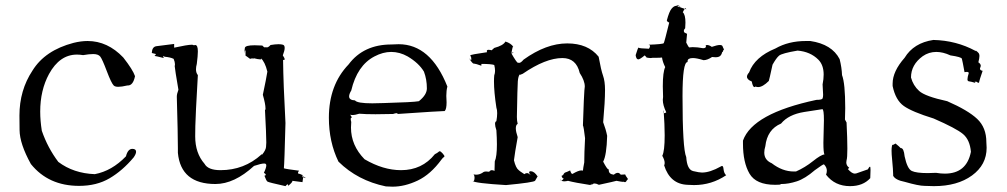

<svg xmlns="http://www.w3.org/2000/svg" viewBox="-20 -685 3780 721"><path d="M277 13Q343 13 391.5 -15.5Q440 -44 482 -94Q491 -107 491 -115Q491 -126 477 -126Q460 -126 453 -98Q400 -43 336 -31Q256 -34 199 -77Q159 -130 137 -194Q131 -232 131 -266Q131 -346 164 -407Q204 -480 269 -480Q280 -480 292 -478Q315 -482 330 -482Q349 -482 356.5 -472.5Q364 -463 381 -418Q398 -373 407 -364Q412 -359 424 -359Q437 -359 458 -364H460Q480 -364 487 -399Q479 -423 443 -469Q384 -531 309 -531Q284 -531 256 -524Q149 -496 102 -420Q53 -346 53 -251Q53 -248 53.5 -196.5Q54 -145 96 -69Q162 13 277 13Z M1052 14Q1058 7 1060 7Q1062 7 1062 11V13Q1078 0 1078 -5V-6L1116 -1V-2L1119 -23L1129 -16L1116 -20V-28Q1114 -28 1106 -32Q1099 -32 1099 -36Q1099 -39 1103 -44Q1055 -50 1046 -53Q1048 -69 1052 -223Q1044 -370 1043 -460H1046Q1049 -460 1049 -462Q1049 -467 1042 -477Q1049 -495 1049 -505Q1049 -515 1042.5 -517Q1036 -519 1026 -519Q1014 -519 996 -516Q988 -507 982 -507L978 -508Q977 -507 975 -507Q971 -507 965 -514L936 -515Q901 -515 899.5 -505Q898 -495 897 -484V-496L902 -495V-476Q903 -476 919 -464L927 -466Q930 -466 930 -464L929 -462Q934 -468 934 -469L930 -467Q950 -462 957 -462Q961 -462 961 -463Q961 -465 959 -467Q975 -453 984 -416Q980 -390 967 -329Q977 -294 977 -278V-275L980 -276L975 -273Q980 -179 980 -150Q980 -145 979 -133Q978 -121 964 -104Q963 -106 962 -106V-105Q897 -46 808 -46Q761 -46 748 -70Q713 -110 713 -173Q713 -177 713.5 -212Q714 -247 723 -403Q716 -411 716 -425Q716 -434 719 -445Q723 -476 723 -492Q723 -516 713 -516L708 -515Q707 -515 705.5 -516Q704 -517 700 -517Q684 -517 634 -506V-520Q583 -514 567 -511.5Q551 -509 550 -486L566 -482Q561 -475 560 -475H559H560Q564 -475 595 -467L593 -473Q593 -475 594 -475L598 -472Q620 -470 632 -464Q637 -452 637 -444Q637 -440 636 -437Q637 -424 650 -348Q644 -332 644 -323V-320Q648 -180 648 -128V-111Q659 6 789 6Q860 6 934 -62Q961 -71 972 -71Q980 -71 980 -64Q980 -55 971 -36Q978 -32 978 -29Q978 -26 973 -25Q980 -6 984.5 -3Q989 0 1052 14Z M1454 16Q1500 16 1548.5 -7Q1597 -30 1638 -86Q1643 -93 1648 -96L1649 -98Q1649 -101 1642 -109Q1635 -117 1631 -117Q1629 -117 1626 -114Q1623 -111 1613 -106Q1565 -46 1486 -46Q1419 -46 1349 -87Q1298 -139 1298 -206L1299 -227Q1297 -234 1297 -238Q1297 -243 1301 -243Q1299 -251 1294 -254L1303 -253Q1314 -253 1329 -258Q1352 -256 1390 -256L1456 -257Q1465 -260 1469 -260Q1473 -260 1473 -258V-257Q1634 -268 1649 -268H1650Q1657 -275 1657 -301L1656 -325Q1656 -345 1660 -360Q1597 -519 1477 -519L1450 -518Q1345 -518 1289 -443Q1215 -366 1215 -243Q1215 -152 1251 -78Q1323 -7 1429 15ZM1378 -297Q1321 -297 1313 -308Q1291 -309 1291 -323Q1291 -332 1299 -345Q1321 -439 1386 -473Q1418 -490 1449 -490Q1481 -490 1511 -473Q1553 -448 1572 -416Q1583 -387 1583 -353Q1583 -329 1553 -305Q1532 -301 1421 -298Z M2202 10Q2206 4 2213 4Q2219 4 2229 9Q2289 -4 2295 -6Q2315 -2 2320 -2Q2322 -2 2322 -3Q2324 -1 2327 -1Q2331 -1 2335 -10V-8L2338 -13Q2328 -27 2328 -29V-30L2311 -29Q2306 -36 2300 -36Q2293 -36 2285 -29Q2266 -31 2266 -46V-49H2265Q2260 -49 2245 -78Q2258 -102 2260 -175Q2255 -200 2245 -226Q2252 -304 2252 -347Q2252 -380 2244.5 -401Q2237 -422 2228 -472Q2188 -522 2110 -522Q2031 -522 1946 -461Q1936 -449 1930 -449Q1929 -449 1924.5 -449.5Q1920 -450 1899 -487L1909 -488Q1909 -487 1900 -484Q1905 -511 1907 -511L1908 -509Q1898 -523 1878 -529Q1870 -514 1836 -505L1826 -496H1827Q1819 -498 1815 -498Q1808 -498 1808 -493L1809 -489Q1746 -480 1746 -477Q1746 -475 1749 -471L1750 -463Q1750 -460 1749 -460Q1746 -460 1741 -467Q1754 -446 1759 -446H1761Q1766 -446 1788 -438L1787 -437L1788 -445Q1824 -445 1836 -441Q1839 -429 1839 -419Q1839 -410 1836 -402Q1835 -392 1835 -379Q1835 -340 1844 -281Q1847 -273 1847 -260Q1847 -247 1844 -230Q1839 -228 1839 -220Q1839 -211 1844 -196Q1846 -166 1846 -143Q1846 -97 1838 -79L1837 -43Q1832 -46 1827 -46Q1821 -46 1817 -40L1806 -41Q1797 -41 1793 -37Q1781 -29 1768 -29L1758 -30Q1762 -26 1762 -19Q1762 -4 1756 -4Q1755 -4 1753 -6Q1762 3 1880 10Q1986 0 1989.5 -6.5Q1993 -13 1999 -23L2002 -28L1999 -22Q1987 -41 1974 -42Q1967 -42 1967 -38Q1967 -34 1973 -27Q1965 -35 1959 -35Q1954 -35 1949 -31Q1929 -44 1928 -46Q1917 -54 1910 -83Q1913 -109 1924 -170Q1917 -191 1917 -203Q1917 -216 1924 -220Q1921 -230 1921 -246Q1923 -360 1924.5 -379.5Q1926 -399 1932 -406V-405Q1932 -404 1933 -404L1943 -408Q2029 -467 2092 -467Q2144 -467 2157 -411Q2176 -382 2176 -360Q2176 -358 2174.5 -345.5Q2173 -333 2169 -214Q2172 -209 2177 -166Q2174 -110 2174 -75Q2170 -55 2169 -44Q2167 -45 2163 -45Q2152 -45 2130 -32H2129Q2125 -32 2121 -45L2110 -40Q2106 -39 2102 -37Q2098 -35 2094 -27Q2089 -26 2089 -24Q2089 -23 2090.5 -19.5Q2092 -16 2097 -14Q2091 -7 2088 -7Q2084 -7 2083 -13Q2086 -4 2099 -4Q2105 -4 2113 -6Q2139 1 2198 10Q2199 5 2200 5Z M2586 10Q2652 10 2707 -27Q2699 -33 2697 -50Q2696 -62 2691 -62L2687 -60Q2646 -37 2616 -37Q2606 -37 2583 -42.5Q2560 -48 2557 -95Q2543 -127 2543 -324Q2543 -452 2562 -452V-455Q2562 -467 2582 -467Q2596 -467 2622 -459Q2636 -459 2654 -471L2667 -470Q2680 -470 2685.5 -476Q2691 -482 2692 -491Q2692 -489 2693 -489Q2694 -489 2695 -493Q2696 -497 2699 -500Q2697 -501 2693 -512Q2691 -516 2683 -516Q2673 -516 2653 -509Q2643 -516 2635 -516L2630 -515L2631 -511Q2631 -504 2620 -504Q2599 -508 2581 -508L2568 -507Q2565 -509 2557 -525L2560 -558L2550 -563L2553 -560Q2548 -564 2548 -569Q2548 -574 2553 -579L2554 -600Q2554 -630 2544 -639Q2551 -654 2555 -654Q2556 -654 2557 -650L2524 -661Q2525 -663 2526 -663Q2530 -663 2536 -657Q2531 -665 2525 -665L2519 -663Q2511 -663 2502 -652.5Q2493 -642 2484 -608Q2484 -607 2488 -602V-603L2493 -600Q2475 -527 2472.5 -523Q2470 -519 2415 -517Q2421 -516 2421 -512Q2421 -508 2417 -502Q2381 -503 2378 -506H2377Q2376 -506 2367 -478Q2369 -462 2377 -462Q2383 -462 2401 -477Q2409 -469 2409 -468L2407 -469Q2418 -467 2424 -467L2431 -468H2446Q2459 -468 2466 -469Q2468 -453 2478 -433Q2469 -415 2469 -361L2470 -321Q2469 -316 2469 -310Q2469 -290 2482 -263Q2477 -260 2474 -260Q2471 -260 2471 -265L2472 -272Q2476 -216 2476 -177Q2476 -117 2467 -100Q2476 -84 2476 -73Q2476 -68 2474 -64Q2496 6 2561 9Z M3172 14Q3221 14 3248 -16L3249 -46Q3249 -59 3247 -59Q3244 -59 3239 -49L3196 -34L3190 -33Q3179 -33 3164 -50L3169 -55Q3158 -63 3158 -75L3159 -83Q3162 -92 3162 -127Q3162 -163 3159 -225L3153 -236L3154 -279Q3154 -372 3142 -403Q3141 -431 3133 -463Q3104 -519 3023 -531H3006Q2941 -531 2892 -503Q2814 -471 2793 -413Q2785 -404 2785 -397Q2785 -386 2803 -379Q2807 -358 2813 -358Q2815 -358 2817 -360Q2822 -358 2827 -358Q2844 -358 2867 -381Q2868 -382 2881 -442Q2895 -467 2905.5 -476Q2916 -485 2975 -495Q3023 -491 3053 -461Q3073 -441 3073 -405Q3073 -388 3069 -368L3071 -329Q3071 -321 3069 -315.5Q3067 -310 3046 -310Q2806 -259 2770 -157V-146Q2770 -75 2794.5 -33Q2819 9 2891 9Q2912 9 2912 7Q2912 6 2910 6H2915Q2941 6 2972 -4Q3003 -14 3040 -46Q3070 -68 3074 -68Q3085 -57 3085 -44Q3085 -37 3082 -29Q3115 14 3172 14ZM2969 -41H2961Q2918 -41 2878 -72Q2850 -84 2850 -112Q2850 -123 2854 -136Q2861 -199 2913 -221Q2941 -255 3000 -264.5Q3059 -274 3068 -275Q3074 -275 3074 -233L3072 -149Q3072 -112 3076 -105Q3063 -104 3033 -80Q3003 -56 2969 -41Z M3487 14Q3575 14 3630 -26Q3685 -66 3685 -130L3684 -151Q3684 -206 3649.5 -238.5Q3615 -271 3537 -305Q3454 -323 3431.5 -343.5Q3409 -364 3401 -394Q3401 -442 3445 -474Q3468 -490 3496 -490Q3521 -490 3549 -477Q3590 -471 3592 -464.5Q3594 -458 3602 -414L3610 -415Q3617 -415 3618 -411Q3613 -395 3613 -387Q3613 -380 3619 -379.5Q3625 -379 3642 -374V-376Q3642 -378 3637 -379Q3638 -378 3647 -378Q3652 -374 3655 -374Q3657 -374 3657 -377.5Q3657 -381 3670 -419Q3660 -421 3660 -427Q3660 -430 3662 -433L3663 -438Q3663 -445 3654 -451Q3658 -467 3658 -475Q3658 -480 3656 -484Q3654 -488 3639 -500Q3646 -494 3646 -493L3643 -494Q3571 -533 3485 -535Q3411 -524 3377 -468Q3332 -417 3332 -371V-362Q3343 -309 3374 -287Q3405 -265 3486 -240Q3571 -203 3596.5 -181.5Q3622 -160 3626 -115Q3610 -33 3528 -33Q3513 -33 3495 -36L3464 -35Q3421 -35 3404 -43Q3387 -51 3377 -98Q3374 -129 3363 -129H3362Q3359 -133 3343 -146Q3333 -140 3330 -140Q3330 -142 3334 -147Q3328 -141 3328 -119Q3328 -106 3330 -87Q3334 -45 3334 -30V-25Q3342 -9 3378 -2Q3430 13 3452 13Z"/></svg>

Font: Xiaobo Songti 小帛宋体
Style: Regular
Weight: 400
Version: Version 1.501;March 17, 2024;FontCreator 14.0.0.2814 64-bit